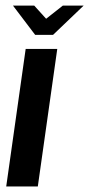

<svg xmlns="http://www.w3.org/2000/svg" viewBox="-20 -671 321 691"><path d="M2.4 0 72.4 -495H186.1L116.1 0ZM106.5 -545.6 26.7 -650.8H103.2L146 -603.5L206.1 -650.8H281L171 -545.6Z"/></svg>

Font: Alumni Sans Thin
Style: Italic
Weight: 100
Italic angle: -8°
Designer: Robert E. Leuschke
Foundry: Robert E. Leuschke
Version: Version 1.016